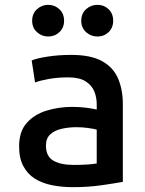

<svg xmlns="http://www.w3.org/2000/svg" viewBox="-20 -762 600 794"><path d="M281 12Q236 12 195.5 4Q155 -4 124.5 -23Q94 -42 76.5 -75Q59 -108 59 -157Q59 -218 90.5 -253.5Q122 -289 172.5 -304.5Q223 -320 278 -320Q307 -320 332.5 -317Q358 -314 380 -309V-331Q380 -360 369.5 -385Q359 -410 333.5 -426Q308 -442 262 -442Q218 -442 182 -435.5Q146 -429 125 -421L111 -512Q132 -521 177.5 -528Q223 -535 274 -535Q355 -535 401.5 -509.5Q448 -484 468 -438Q488 -392 488 -331V-10Q456 -4 400.5 4Q345 12 281 12ZM284 -80Q313 -80 338.5 -81.5Q364 -83 380 -86V-226Q365 -230 342 -233Q319 -236 296 -236Q265 -236 235.5 -229.5Q206 -223 188 -206.5Q170 -190 170 -160Q170 -115 201 -97.5Q232 -80 284 -80ZM383 -611Q356 -611 336 -629Q316 -647 316 -676Q316 -706 336 -724Q356 -742 383 -742Q410 -742 429 -724Q448 -706 448 -676Q448 -647 429 -629Q410 -611 383 -611ZM179 -611Q153 -611 133 -629Q113 -647 113 -676Q113 -706 133 -724Q153 -742 179 -742Q206 -742 225.5 -724Q245 -706 245 -676Q245 -647 225.5 -629Q206 -611 179 -611Z"/></svg>

Font: Ubuntu Sans Mono Medium
Style: Regular
Weight: 500
Monospace: yes
Designer: Dalton Maag Ltd
Foundry: Dalton Maag Ltd
Version: Version 1.006